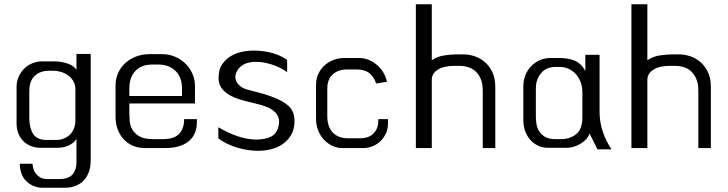

<svg xmlns="http://www.w3.org/2000/svg" viewBox="-20 -673 3429 904"><path d="M58 -263Q58 -289 67.5 -311Q77 -333 93.5 -349.5Q110 -366 132 -375Q154 -384 178 -384H237Q268 -384 299 -373.5Q330 -363 340 -343V-419H407V81Q407 116 397 140.5Q387 165 370.5 180.5Q354 196 332 203.5Q310 211 285 211H181Q139 211 107 183Q75 155 73 98H133Q134 110 137.5 122.5Q141 135 149.5 145.5Q158 156 170.5 163Q183 170 202 170H259Q303 170 321.5 148.5Q340 127 340 92V-20Q334 -8 322.5 0.5Q311 9 298.5 14Q286 19 272.5 21Q259 23 249 23H173Q150 23 129.5 16Q109 9 93 -5.5Q77 -20 67.5 -42Q58 -64 58 -93ZM118 -117Q118 -71 136 -42.5Q154 -14 199 -14H245Q262 -14 278.5 -20Q295 -26 307.5 -37.5Q320 -49 327.5 -66.5Q335 -84 335 -108V-251Q335 -275 325 -291.5Q315 -308 299.5 -319Q284 -330 265.5 -335Q247 -340 230 -340H212Q169 -340 143.5 -316Q118 -292 118 -243Z M524 -269Q524 -303 537 -331Q550 -359 572 -378Q594 -397 622.5 -407.5Q651 -418 683 -418H745Q774 -418 801.5 -407Q829 -396 850.5 -376Q872 -356 885 -328Q898 -300 898 -266V-186H589V-140Q589 -125 590.5 -104Q592 -83 602.5 -64Q613 -45 635.5 -31.5Q658 -18 699 -18H750Q799 -18 823 -42.5Q847 -67 847 -112H907V-100Q907 -38 867.5 -7Q828 24 759 24H661Q633 24 608 14Q583 4 564.5 -15Q546 -34 535 -61.5Q524 -89 524 -124ZM837 -221V-256Q837 -310 806 -339.5Q775 -369 728 -369H694Q647 -369 618 -339.5Q589 -310 589 -256V-221Z M1008 -74Q1053 -47 1099 -31.5Q1145 -16 1187 -16Q1227 -16 1254.5 -29Q1282 -42 1291 -77Q1298 -104 1290 -122.5Q1282 -141 1265 -153.5Q1248 -166 1225.5 -173.5Q1203 -181 1181 -186Q1146 -194 1115 -203Q1084 -212 1060.5 -225.5Q1037 -239 1023 -258.5Q1009 -278 1009 -307Q1009 -347 1028.5 -374Q1048 -401 1080 -416Q1112 -431 1153 -434Q1194 -437 1238 -429Q1292 -419 1332 -391V-333Q1311 -349 1282 -361Q1253 -373 1222.5 -378.5Q1192 -384 1163.5 -380.5Q1135 -377 1116 -362Q1099 -348 1092.5 -331.5Q1086 -315 1089.5 -299.5Q1093 -284 1107.5 -270.5Q1122 -257 1146 -251Q1189 -240 1220.5 -231Q1252 -222 1284 -208Q1329 -189 1349.5 -162Q1370 -135 1366 -88Q1363 -56 1348 -33Q1333 -10 1310 6Q1287 22 1257 29.5Q1227 37 1194 37Q1172 37 1147.5 33.5Q1123 30 1098 22.5Q1073 15 1050 4Q1027 -7 1008 -22Z M1468 -274Q1468 -302 1479 -325.5Q1490 -349 1508.5 -365.5Q1527 -382 1551 -391Q1575 -400 1601 -400H1669Q1696 -400 1718.5 -390Q1741 -380 1758.5 -364Q1776 -348 1787 -328Q1798 -308 1802 -288L1751 -280Q1742 -309 1720 -327.5Q1698 -346 1659 -346H1614Q1572 -346 1546.5 -322.5Q1521 -299 1521 -257V-121Q1521 -106 1525.5 -88.5Q1530 -71 1541 -56Q1552 -41 1571 -31.5Q1590 -22 1619 -22H1674Q1718 -22 1739.5 -45.5Q1761 -69 1761 -101V-112H1807V-94Q1807 -64 1795.5 -41.5Q1784 -19 1767 -4.5Q1750 10 1730 17Q1710 24 1693 24H1589Q1567 24 1545.5 14Q1524 4 1506.5 -14Q1489 -32 1478.5 -57.5Q1468 -83 1468 -114Z M1938 -653H2013V-389Q2038 -407 2071.5 -412Q2105 -417 2130 -417H2163Q2188 -417 2214 -408.5Q2240 -400 2262 -381.5Q2284 -363 2298 -334Q2312 -305 2312 -263V24H2253V-245Q2253 -280 2243 -302.5Q2233 -325 2217.5 -338.5Q2202 -352 2182.5 -357.5Q2163 -363 2145 -363H2119Q2070 -363 2041.5 -345Q2013 -327 2013 -297V24H1938Z M2444 -265Q2444 -294 2453.5 -318.5Q2463 -343 2480.5 -361Q2498 -379 2521.5 -389.5Q2545 -400 2572 -400H2612Q2655 -400 2685.5 -387.5Q2716 -375 2736 -339V-415H2803V-146Q2803 -98 2818 -53.5Q2833 -9 2859 30H2793L2756 -44Q2745 -15 2713 4Q2681 23 2647 23H2560Q2537 23 2516 14Q2495 5 2479 -12Q2463 -29 2453.5 -53.5Q2444 -78 2444 -108ZM2503 -123Q2503 -107 2506 -88.5Q2509 -70 2519 -54.5Q2529 -39 2546.5 -28.5Q2564 -18 2594 -18H2622Q2664 -18 2693 -41.5Q2722 -65 2722 -121V-237Q2722 -266 2713 -288.5Q2704 -311 2689 -326.5Q2674 -342 2655 -350Q2636 -358 2616 -358H2595Q2577 -358 2560.5 -352Q2544 -346 2531.5 -333Q2519 -320 2511 -301Q2503 -282 2503 -255Z M2953 -653H3028V-389Q3053 -407 3086.5 -412Q3120 -417 3145 -417H3178Q3203 -417 3229 -408.5Q3255 -400 3277 -381.5Q3299 -363 3313 -334Q3327 -305 3327 -263V24H3268V-245Q3268 -280 3258 -302.5Q3248 -325 3232.5 -338.5Q3217 -352 3197.5 -357.5Q3178 -363 3160 -363H3134Q3085 -363 3056.5 -345Q3028 -327 3028 -297V24H2953Z"/></svg>

Font: BM HANNA Air
Style: Regular
Weight: 400
Designer: Woowa Brothers : Cheoljun Lim; Soyoung Lee; Taehyun Cha; Byungsun Park; Minjin Kim; Hyesun Chae; Myungsoo Han; Bongjin K
Foundry: Sandoll Communications Inc.
Version: Version 1.000;PS 1;hotconv 16.6.51;makeotf.lib2.5.65220